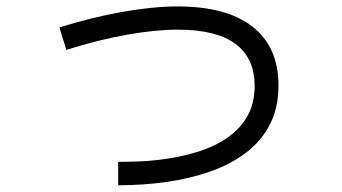

<svg xmlns="http://www.w3.org/2000/svg" viewBox="-20 -554 1040 584"><path d="M339.5 9.5V-61.8Q367.5 -61.8 400.8 -62.9Q434.1 -64.1 462.6 -67.7Q525.2 -75.1 578.7 -91.5Q632.2 -107.8 671.3 -134.9Q710.4 -161.9 732.4 -200.8Q754.5 -239.7 754.5 -292.3Q754.5 -377.5 696 -420.7Q637.4 -463.8 520.7 -463.8Q452.9 -463.8 365.2 -448.2Q277.5 -432.6 181.8 -402.2L160.7 -470.6Q259.1 -501.4 352.5 -517.9Q445.9 -534.4 520.3 -534.4Q669.6 -534.4 748.3 -472.7Q827 -411 827 -294.1Q827 -225.6 800.6 -174.8Q774.2 -123.9 727.1 -88.7Q680.1 -53.4 618.3 -31.9Q556.5 -10.4 485.4 -0.4Q414.3 9.5 339.5 9.5Z"/></svg>

Font: Murecho Thin
Style: Regular
Weight: 100
Designer: Neil Summerour
Foundry: Positype
Version: Version 1.010